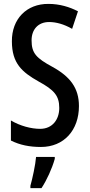

<svg xmlns="http://www.w3.org/2000/svg" viewBox="-20 -744 460 985"><path d="M385 -200C385 -292 340 -351 249 -401C166 -446 142 -471 142 -537C142 -592 175 -631 232 -631C268 -631 308 -620 350 -596L380 -686C338 -708 286 -724 229 -724C116 -725 40 -646 41 -532C41 -419 93 -374 178 -326C259 -282 284 -252 284 -190C284 -131 249 -83 186 -83C140 -83 83 -98 36 -126V-23C82 0 132 10 190 10C308 10 385 -76 385 -200ZM261 71V61H165C162 101 146 174 136 209V221H193C220 180 247 121 261 71Z"/></svg>

Font: Noto Sans Myanmar ExtraCondensed Medium
Style: Regular
Weight: 500
Width: 2
Designer: Monotype Design Team
Foundry: Monotype Imaging Inc.
Version: Version 2.107